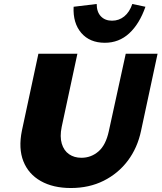

<svg xmlns="http://www.w3.org/2000/svg" viewBox="-20 -928 812 965"><path d="M336 17Q247 17 185 -18Q123 -53 97.5 -117.5Q72 -182 90 -271L173 -658H369L290 -290Q280 -241 290.5 -206Q301 -171 327 -153Q353 -135 389 -135Q438 -135 475 -167Q512 -199 527 -269L612 -658H772L689 -271Q671 -185 622.5 -120.5Q574 -56 501 -19.5Q428 17 336 17ZM507 -713Q431 -713 388.5 -762.5Q346 -812 350 -894L466 -908Q466 -868 487 -846Q508 -824 543 -824Q578 -824 604.5 -845.5Q631 -867 645 -908L711 -894Q681 -808 629.5 -760.5Q578 -713 507 -713Z"/></svg>

Font: Ysabeau Infant Black
Style: Italic
Weight: 900
Italic angle: -12°
Designer: Christian Thalmann (Catharsis Fonts)
Version: Version 2.001;gftools[0.9.30]; featfreeze: ss01,ss02,lnum